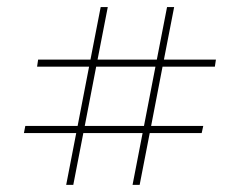

<svg xmlns="http://www.w3.org/2000/svg" viewBox="-20 -622 677 541"><path d="M405.8 -267.1H552.7L548.3 -247.1H401.9L373.5 -101.1H353.5L381.8 -247.1H214.8L186.5 -101.1H166.5L194.8 -247.1H47.4L51.3 -267.1H198.7L231 -434.1H84.5L87.4 -454.1H234.9L263.7 -602.1H283.7L254.9 -454.1H421.9L450.7 -602.1H470.7L441.9 -454.1H588.4L585.4 -434.1H438ZM251 -434.1 218.8 -267.1H385.7L418 -434.1Z"/></svg>

Font: Playfair Display SC
Style: Regular
Weight: 400
Designer: Claus Eggers Sørensen
Foundry: Claus Eggers Sørensen
Version: Version 1.004;PS 001.004;hotconv 1.0.70;makeotf.lib2.5.58329